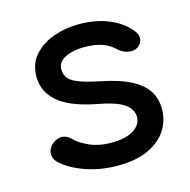

<svg xmlns="http://www.w3.org/2000/svg" viewBox="-87 -636 717 726"><g transform="rotate(-15 271.5 -273.5)"><path d="M289 4Q219 4 159.5 -17.5Q100 -39 67 -72Q52 -88 54.5 -108.5Q57 -129 74 -142Q94 -158 113.5 -155.5Q133 -153 147 -138Q164 -119 201.5 -102.5Q239 -86 285 -86Q343 -86 373.5 -105Q404 -124 405 -154Q406 -184 376.5 -206Q347 -228 269 -242Q168 -262 122.5 -302Q77 -342 77 -400Q77 -451 107 -484.5Q137 -518 184 -534.5Q231 -551 282 -551Q348 -551 399 -530Q450 -509 480 -472Q494 -456 493 -438.5Q492 -421 476 -409Q460 -398 438 -402Q416 -406 401 -420Q376 -444 347 -453Q318 -462 280 -462Q236 -462 205.5 -447Q175 -432 175 -403Q175 -385 184.5 -370.5Q194 -356 222 -344.5Q250 -333 304 -322Q379 -307 422.5 -284Q466 -261 485 -230.5Q504 -200 504 -160Q504 -114 479.5 -77Q455 -40 407.5 -18Q360 4 289 4Z"/></g></svg>

Font: Comfortaa
Style: Bold
Weight: 700
Designer: Johan Aakerlund
Foundry: Johan Aakerlund
Version: Version 3.104; ttfautohint (v1.8.1.43-b0c9)